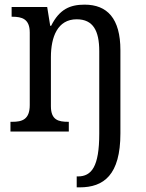

<svg xmlns="http://www.w3.org/2000/svg" viewBox="-20 -566 629 826"><path d="M310 240H323C426 240 498 187 498 8V-350C498 -487 441 -546 344 -546C282 -546 236 -527 200 -455H196L183 -536H30V-494H33C74 -494 108 -485 108 -426V-114C108 -51 74 -42 33 -42H25V0H276V-42H274C232 -42 199 -49 199 -109V-320C199 -406 227 -483 310 -483C381 -483 407 -433 407 -346V9C407 151 374 193 315 193H310Z"/></svg>

Font: Noto Serif Devanagari SemiCondensed
Style: Regular
Weight: 400
Width: 4
Designer: Universal Thirst, Indian Type Foundry and the Monotype Design Team
Foundry: Monotype Imaging Inc.
Version: Version 2.004